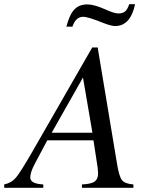

<svg xmlns="http://www.w3.org/2000/svg" viewBox="-71 -894 702 914"><path d="M564 0H319V-16Q364 -18 380 -30Q396 -42 396 -69Q396 -77 394 -95L374 -226H154L95 -115Q73 -74 73 -49Q73 -19 135 -16V0H-51V-16Q-17 -23 4.5 -48Q26 -73 83 -172L368 -668H394L486 -115Q496 -53 510 -36Q524 -19 564 -16ZM369 -262 324 -525 175 -262ZM544 -874H572Q550 -770 477 -770Q459 -770 420 -785Q349 -814 325 -814Q289 -814 274 -767H245Q260 -825 283 -849Q306 -873 345 -873Q377 -873 431 -849Q472 -830 493 -830Q513 -830 524.5 -839.5Q536 -849 544 -874Z"/></svg>

Font: STIX MathJax Latin
Style: Italic
Weight: 400
Italic angle: -16.33°
Designer: MicroPress Inc., with final additions and corrections provided by Coen Hoffman, Elsevier (retired)
Version: Version 1.1.1